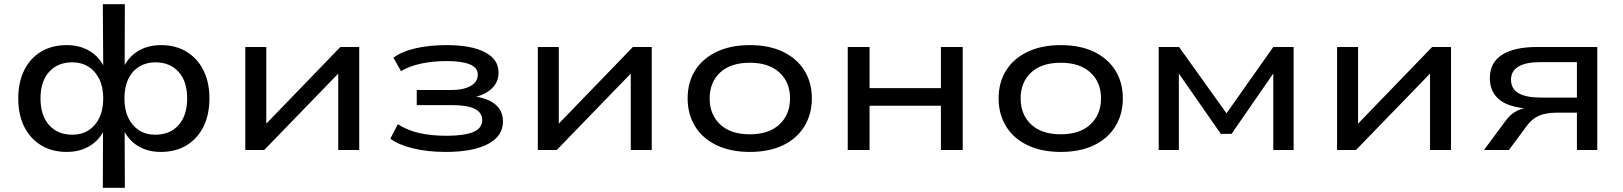

<svg xmlns="http://www.w3.org/2000/svg" viewBox="-20 -715 7735 915"><path d="M470 180 471 -104H480Q457 -50 409.5 -20.5Q362 9 298 9Q228 9 176 -22.5Q124 -54 95.5 -111Q67 -168 67 -246Q67 -323 95.5 -380.5Q124 -438 176 -469Q228 -500 298 -500Q362 -500 409.5 -470.5Q457 -441 480 -387H472L470 -695H575L574 -387H565Q589 -441 636 -470.5Q683 -500 747 -500Q817 -500 869 -468.5Q921 -437 949.5 -380Q978 -323 978 -246Q978 -168 949.5 -111Q921 -54 869 -22.5Q817 9 747 9Q682 9 635.5 -20.5Q589 -50 565 -104H574L575 180ZM325 -73Q369 -73 402 -94Q435 -115 453.5 -153.5Q472 -192 472 -246Q472 -300 453 -338.5Q434 -377 401 -397.5Q368 -418 325 -418Q255 -418 214 -372.5Q173 -327 173 -246Q173 -165 214 -119Q255 -73 325 -73ZM720 -73Q790 -73 831 -119Q872 -165 872 -246Q872 -327 831 -372.5Q790 -418 720 -418Q677 -418 643.5 -397.5Q610 -377 591.5 -338.5Q573 -300 573 -246Q573 -192 591.5 -153.5Q610 -115 643 -94Q676 -73 720 -73Z M1149 0V-491H1249V-104H1228L1602 -491H1692V0H1592V-387H1614L1239 0Z M2104 9Q2019 9 1950 -7.5Q1881 -24 1840 -54L1876 -123Q1921 -94 1978 -81Q2035 -68 2107 -68Q2193 -68 2235.5 -86Q2278 -104 2278 -142Q2278 -179 2242 -196.5Q2206 -214 2137 -214H1966V-286H2129Q2189 -286 2223 -305.5Q2257 -325 2257 -359Q2257 -393 2218.5 -408.5Q2180 -424 2108 -424Q2043 -424 1987 -412Q1931 -400 1891 -376L1855 -440Q1895 -470 1961 -485Q2027 -500 2108 -500Q2227 -500 2291.5 -466Q2356 -432 2356 -369Q2356 -327 2327.5 -297Q2299 -267 2246 -253L2245 -255Q2290 -248 2319 -232Q2348 -216 2362.5 -192.5Q2377 -169 2377 -136Q2377 -67 2306 -29Q2235 9 2104 9Z M2543 0V-491H2643V-104H2622L2996 -491H3086V0H2986V-387H3008L2633 0Z M3553 9Q3462 9 3395 -23Q3328 -55 3292.5 -113Q3257 -171 3257 -246Q3257 -322 3292.5 -379Q3328 -436 3395 -468Q3462 -500 3553 -500Q3646 -500 3712 -468Q3778 -436 3813.5 -379Q3849 -322 3849 -246Q3849 -171 3813.5 -113Q3778 -55 3712 -23Q3646 9 3553 9ZM3553 -75Q3644 -75 3694.5 -122Q3745 -169 3745 -246Q3745 -323 3694.5 -369.5Q3644 -416 3553 -416Q3462 -416 3412 -369.5Q3362 -323 3362 -246Q3362 -169 3412 -122Q3462 -75 3553 -75Z M4020 0V-491H4124V-295H4464V-491H4568V0H4464V-211H4124V0Z M5035 9Q4944 9 4877 -23Q4810 -55 4774.5 -113Q4739 -171 4739 -246Q4739 -322 4774.5 -379Q4810 -436 4877 -468Q4944 -500 5035 -500Q5128 -500 5194 -468Q5260 -436 5295.5 -379Q5331 -322 5331 -246Q5331 -171 5295.5 -113Q5260 -55 5194 -23Q5128 9 5035 9ZM5035 -75Q5126 -75 5176.5 -122Q5227 -169 5227 -246Q5227 -323 5176.5 -369.5Q5126 -416 5035 -416Q4944 -416 4894 -369.5Q4844 -323 4844 -246Q4844 -169 4894 -122Q4944 -75 5035 -75Z M5502 0V-491H5599L5825 -175L6048 -491H6145V0H6048V-385H6062L5849 -77H5798L5583 -386H5598V0Z M6352 0V-491H6452V-104H6431L6805 -491H6895V0H6795V-387H6817L6442 0Z M7052 0 7155 -139Q7177 -170 7208.5 -186.5Q7240 -203 7287 -203H7299L7291 -196Q7224 -197 7176.5 -213Q7129 -229 7104.5 -262Q7080 -295 7080 -343Q7080 -416 7137.5 -453.5Q7195 -491 7305 -491H7592V0H7495V-178H7398Q7349 -178 7315.5 -164Q7282 -150 7256 -115L7171 0ZM7322 -250H7495V-419H7322Q7252 -419 7216.5 -398Q7181 -377 7181 -336Q7181 -291 7217.5 -270.5Q7254 -250 7322 -250Z"/></svg>

Font: Nunito Sans 10pt Expanded Medium
Style: Regular
Weight: 500
Width: 7
Designer: Vernon Adams
Foundry: Vernon Adams
Version: Version 3.101;gftools[0.9.27]